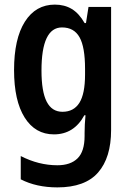

<svg xmlns="http://www.w3.org/2000/svg" viewBox="-20 -573 568 833"><path d="M218 -553Q260 -553 291.5 -534Q323 -515 347 -473H353L364 -543H462V-9Q462 111 405.5 175.5Q349 240 229 240Q138 240 70 205V104Q148 144 229 144Q286 144 316.5 114Q347 84 347 17V4Q347 -32 351 -73H346Q301 10 214 10Q133 10 87 -63Q41 -136 41 -269Q41 -405 88 -479Q135 -553 218 -553ZM249 -454Q160 -454 160 -267Q160 -176 182.5 -132Q205 -88 251 -88Q300 -88 324.5 -127Q349 -166 349 -250V-274Q349 -369 325 -411.5Q301 -454 249 -454Z"/></svg>

Font: Noto Sans Ethiopic Condensed SemiBold
Style: Regular
Weight: 600
Width: 3
Designer: Monotype Design Team
Foundry: Monotype Imaging Inc.
Version: Version 2.102; ttfautohint (v1.8.4.7-5d5b)